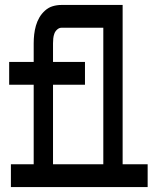

<svg xmlns="http://www.w3.org/2000/svg" viewBox="-20 -755 640 775"><path d="M397 -92V-643H228Q219 -643 211 -636Q203 -629 199.5 -619.5Q196 -610 195 -600Q194 -590 194 -580V-505H323V-413H194V-92ZM24 0V-92H116V-413H17V-505H116V-580Q116 -598 118 -616Q120 -634 125 -651.5Q130 -669 139 -684.5Q148 -700 162 -712.5Q176 -725 193 -730Q210 -735 228 -735H475V-92H576V0Z"/></svg>

Font: Iosevka Curly Slab SmBdEx
Style: Regular
Weight: 600
Width: 7
Monospace: yes
Designer: Belleve Invis
Foundry: Belleve Invis
Version: Version 11.1.0; ttfautohint (v1.8.3)